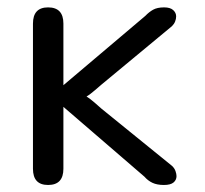

<svg xmlns="http://www.w3.org/2000/svg" viewBox="-20 -504 570 533"><path d="M113.5 9.5Q71.5 9.5 71.5 -35.5V-438.5Q71.5 -483.5 113.5 -483.5Q156 -483.5 156 -438.5V-253.5H139.5L383.5 -460Q393.5 -470.5 405 -477Q416.5 -483.5 435.5 -483.5Q452.5 -483.5 460.8 -476Q469 -468.5 469 -458.5Q469 -451.5 466.2 -444.5Q463.5 -437.5 457.5 -431.5L261.5 -269Q244 -253.5 231.8 -244Q219.5 -234.5 215 -234.5V-238.5Q218.5 -238 229.5 -229.8Q240.5 -221.5 261.5 -202.5L457.5 -43.5Q464.5 -37 467.2 -29Q470 -21 470 -15Q470 -4.5 461.8 2.5Q453.5 9.5 435 9.5Q416 9.5 403.2 3.5Q390.5 -2.5 381 -13.5L146 -216H156V-35.5Q156 9.5 113.5 9.5Z"/></svg>

Font: Sono
Style: Regular
Weight: 400
Designer: Tyler Finck
Foundry: Tyler Finck
Version: Version 2.112